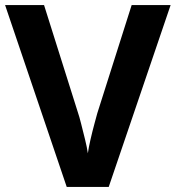

<svg xmlns="http://www.w3.org/2000/svg" viewBox="-20 -734 690 754"><path d="M650 -714 407 0H242L0 -714H153L287 -289Q291 -278 298.5 -248.5Q306 -219 314 -186.5Q322 -154 325 -132Q328 -154 335.5 -186.5Q343 -219 351 -248.5Q359 -278 362 -289L497 -714Z"/></svg>

Font: Noto Sans Duployan
Style: Bold
Weight: 700
Designer: David Corbett
Foundry: David Corbett
Version: Version 3.001